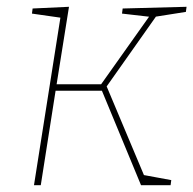

<svg xmlns="http://www.w3.org/2000/svg" viewBox="-20 -545 569 565"><path d="M80 0 159 -501 165 -492 74 -505 76 -520 183 -525 145 -287 141 -297H283L274 -292L423 -502L426 -495L339 -505L341 -520L529 -525L527 -510L432 -495L443 -502L292 -288L290 -300L406 -24L397 -31L484 -15L482 0H395L277 -285L284 -278H137L145 -287L100 0Z"/></svg>

Font: Bitter Thin
Style: Italic
Weight: 100
Italic angle: -9°
Designer: Sol Matas, and Bitter project Authors
Foundry: Sol Matas
Version: Version 2.002